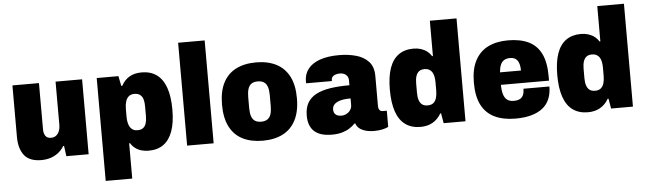

<svg xmlns="http://www.w3.org/2000/svg" viewBox="-53 -938 4534 1348"><g transform="rotate(-5 2213.5 -264.0)"><path d="M206 12Q123 12 86 -35Q49 -82 49 -166V-528H236V-199Q236 -186 239.5 -174.5Q243 -163 249 -154.5Q255 -146 265 -142Q275 -138 287 -138Q309 -138 323.5 -149.5Q338 -161 345.5 -180Q353 -199 353 -221V-528H540V0H383L373 -73H367Q351 -46 326 -26.5Q301 -7 271 2.5Q241 12 206 12Z M643 197V-528H796L810 -458H817Q840 -500 875.5 -520Q911 -540 960 -540Q1023 -540 1066 -509Q1109 -478 1131 -416Q1153 -354 1153 -261Q1153 -169 1131 -108.5Q1109 -48 1067 -18Q1025 12 963 12Q935 12 911 5Q887 -2 868 -16.5Q849 -31 836 -52H830V197ZM897 -138Q921 -138 936 -149Q951 -160 957.5 -181Q964 -202 964 -232V-301Q964 -331 957.5 -351.5Q951 -372 936 -383Q921 -394 897 -394Q872 -394 857 -381.5Q842 -369 835 -346.5Q828 -324 828 -294V-238Q828 -216 832 -197.5Q836 -179 844 -166Q852 -153 865 -145.5Q878 -138 897 -138Z M1234 0V-725H1421V0Z M1767 12Q1684 12 1625 -18Q1566 -48 1534.5 -109.5Q1503 -171 1503 -264Q1503 -358 1534.5 -419Q1566 -480 1625 -510Q1684 -540 1767 -540Q1849 -540 1908 -510Q1967 -480 1999 -419Q2031 -358 2031 -264Q2031 -171 1999 -109.5Q1967 -48 1908 -18Q1849 12 1767 12ZM1767 -122Q1794 -122 1811 -133.5Q1828 -145 1835.5 -167.5Q1843 -190 1843 -225V-302Q1843 -337 1835.5 -360Q1828 -383 1811 -394.5Q1794 -406 1767 -406Q1739 -406 1722.5 -394.5Q1706 -383 1698.5 -360Q1691 -337 1691 -302V-225Q1691 -190 1698.5 -167.5Q1706 -145 1722.5 -133.5Q1739 -122 1767 -122Z M2254 12Q2216 12 2186 4Q2156 -4 2134 -22Q2112 -40 2100.5 -68.5Q2089 -97 2089 -136Q2089 -190 2109.5 -226Q2130 -262 2171 -283.5Q2212 -305 2270.5 -314Q2329 -323 2406 -323V-356Q2406 -375 2398 -387Q2390 -399 2377 -405Q2364 -411 2346 -411Q2331 -411 2317 -407Q2303 -403 2294.5 -393.5Q2286 -384 2286 -369V-363H2105Q2104 -367 2104 -370Q2104 -373 2104 -377Q2104 -427 2132 -463.5Q2160 -500 2215 -520Q2270 -540 2351 -540Q2415 -540 2470 -525Q2525 -510 2559 -473.5Q2593 -437 2593 -372V-158Q2593 -143 2600.5 -132.5Q2608 -122 2624 -122H2652V-8Q2637 0 2611 6Q2585 12 2552 12Q2517 12 2490 4Q2463 -4 2446.5 -18Q2430 -32 2424 -52H2418Q2401 -34 2378 -19.5Q2355 -5 2324.5 3.5Q2294 12 2254 12ZM2331 -115Q2347 -115 2360.5 -120.5Q2374 -126 2384 -135Q2394 -144 2400 -156.5Q2406 -169 2406 -183V-230Q2358 -230 2330 -221Q2302 -212 2289.5 -197.5Q2277 -183 2277 -163Q2277 -146 2284.5 -135Q2292 -124 2304.5 -119.5Q2317 -115 2331 -115Z M2878 12Q2815 12 2772 -19Q2729 -50 2707.5 -112Q2686 -174 2686 -267Q2686 -359 2707.5 -419.5Q2729 -480 2771.5 -510Q2814 -540 2876 -540Q2904 -540 2928 -532.5Q2952 -525 2971 -510.5Q2990 -496 3002 -476H3008V-725H3196V0H3042L3030 -70H3024Q3001 -30 2964.5 -9Q2928 12 2878 12ZM2942 -134Q2967 -134 2982 -146.5Q2997 -159 3003.5 -181.5Q3010 -204 3010 -234V-290Q3010 -312 3006.5 -330.5Q3003 -349 2995 -362Q2987 -375 2973.5 -382.5Q2960 -390 2942 -390Q2917 -390 2902.5 -379Q2888 -368 2881 -347Q2874 -326 2874 -296V-227Q2874 -198 2881 -177Q2888 -156 2902.5 -145Q2917 -134 2942 -134Z M3548 12Q3462 12 3401.5 -17Q3341 -46 3309.5 -106.5Q3278 -167 3278 -264Q3278 -360 3310.5 -421Q3343 -482 3402 -511Q3461 -540 3542 -540Q3628 -540 3686.5 -512Q3745 -484 3775 -423.5Q3805 -363 3805 -264V-233H3466Q3466 -194 3474 -167Q3482 -140 3499.5 -126.5Q3517 -113 3547 -113Q3568 -113 3582.5 -118.5Q3597 -124 3605.5 -134.5Q3614 -145 3617.5 -159.5Q3621 -174 3621 -192H3804Q3804 -143 3788 -104.5Q3772 -66 3740 -40.5Q3708 -15 3660 -1.5Q3612 12 3548 12ZM3467 -321H3615Q3615 -345 3610.5 -363Q3606 -381 3597.5 -392.5Q3589 -404 3576.5 -409.5Q3564 -415 3546 -415Q3520 -415 3503.5 -404.5Q3487 -394 3478.5 -373.5Q3470 -353 3467 -321Z M4058 12Q3995 12 3952 -19Q3909 -50 3887.5 -112Q3866 -174 3866 -267Q3866 -359 3887.5 -419.5Q3909 -480 3951.5 -510Q3994 -540 4056 -540Q4084 -540 4108 -532.5Q4132 -525 4151 -510.5Q4170 -496 4182 -476H4188V-725H4376V0H4222L4210 -70H4204Q4181 -30 4144.5 -9Q4108 12 4058 12ZM4122 -134Q4147 -134 4162 -146.5Q4177 -159 4183.5 -181.5Q4190 -204 4190 -234V-290Q4190 -312 4186.5 -330.5Q4183 -349 4175 -362Q4167 -375 4153.5 -382.5Q4140 -390 4122 -390Q4097 -390 4082.5 -379Q4068 -368 4061 -347Q4054 -326 4054 -296V-227Q4054 -198 4061 -177Q4068 -156 4082.5 -145Q4097 -134 4122 -134Z"/></g></svg>

Font: Archivo SemiCondensed Black
Style: Regular
Weight: 900
Width: 4
Designer: Hector Gatti
Foundry: Omnibus-Type
Version: Version 2.001